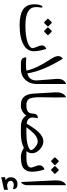

<svg xmlns="http://www.w3.org/2000/svg" viewBox="993 -1769 1096 3122"><g transform="rotate(90 1541.0 -208.0)"><path d="M385.3 21Q223.1 21 137.2 -33.2Q48.8 -89.8 49.8 -222.7Q50.3 -286.6 68.8 -328.1Q79.6 -352.1 94.2 -350.6Q108.9 -348.6 101.1 -314Q94.2 -282.2 95.2 -239.3Q99.1 -72.8 391.1 -73.2Q559.1 -73.7 654.8 -104Q704.6 -120.1 733.9 -143.1Q774.4 -174.3 758.8 -213.9Q731 -284.2 726.1 -298.8Q700.2 -377.4 766.1 -409.2L774.4 -412.6Q808.6 -311 813 -224.1Q818.4 -108.9 715.8 -47.9Q599.1 21.5 385.3 21ZM359.1 -495.4 405.6 -448.8Q415 -439.4 406.1 -430.6L356.9 -381.8Q346.9 -371.3 336.9 -381.3L287.6 -430.6Q279.3 -439.4 289.3 -449.9L335.8 -495.9Q346.9 -507.5 359.1 -495.4ZM500.3 -495.4 547.4 -448.8Q556.8 -439.4 547.9 -430.6L498.6 -381.8Q488.7 -371.3 478.7 -381.3L430 -430.6Q420.5 -439.4 431.6 -450.5L477.6 -495.9Q488.7 -507.5 500.3 -495.4Z M1173.3 -105.5Q1226.1 -113.3 1258.3 -154.3Q1293 -197.8 1287.1 -270.5L1263.2 -574.2Q1253.9 -695.3 1337.9 -731.9L1346.2 -735.8V-263.7Q1346.2 -160.2 1294.9 -92.8Q1224.1 0 1100.6 0Q1100.6 0 1013.2 0Q913.6 0 914.1 -74.7V-87.4Q1081.5 -76.2 1128.4 -90.8Q1089.4 -265.1 939.9 -486.8Q852.5 -617.2 925.3 -674.3L934.6 -681.6Q1133.3 -358.9 1173.3 -105.5Z M1681.6 0Q1514.2 0 1502 -206.5L1481.9 -547.9Q1473.6 -687.5 1554.2 -731L1562.5 -735.4Q1567.9 -602.1 1561.5 -330.1Q1558.1 -169.4 1593.3 -125.5Q1622.6 -89.4 1684.1 -89.4H1691.9Q1709 -89.4 1709 -47.9V-44.9Q1709 0 1691.9 0Z M2048.8 -89.4H2148.9Q2284.7 -89.4 2364.7 -120.6Q2421.4 -142.6 2419.9 -168Q2418 -200.7 2352.5 -247.1Q2314.9 -273.4 2281.7 -273.4Q2194.8 -272.9 2105.5 -160.6ZM2383.8 -48.3Q2291.5 1 2147 0.5L2036.6 0Q1912.1 -0.5 1858.9 -87.4Q1794.4 0 1699.2 0H1687Q1650.4 0 1650.4 -44.9V-47.9Q1650.4 -89.4 1687 -89.4H1698.7Q1813.5 -89.4 1823.7 -168.5L1829.6 -215.8Q1837.4 -274.9 1895 -274.9H1899.9L1892.1 -203.6Q1881.3 -106 1989.7 -94.2L2038.6 -170.4Q2163.6 -366.2 2277.3 -365.2Q2347.7 -364.7 2410.6 -306.2Q2469.2 -251.5 2471.2 -188Q2472.7 -129.4 2437 -89.4H2529.3H2537.1Q2554.2 -89.4 2554.2 -47.9V-44.9Q2554.2 0 2537.1 0H2526.9Q2460.4 0 2383.8 -48.3Z M2543.9 -89.4Q2719.2 -89.4 2703.1 -178.7Q2701.2 -188.5 2693.8 -208.5Q2676.8 -254.9 2672.4 -271Q2651.9 -345.2 2727.1 -380.9L2734.9 -384.8Q2772.5 -272.9 2772 -179.2Q2772 -104 2731.4 -57.6Q2681.6 0 2544.4 0H2532.2Q2495.6 0 2495.6 -44.9V-47.9Q2495.6 -89.4 2532.2 -89.4ZM2614 -609.1 2660.5 -562.6Q2669.9 -553.2 2661 -544.3L2611.7 -495.6Q2601.8 -485.1 2591.8 -495L2542.5 -544.3Q2534.2 -553.2 2544.2 -563.7L2590.7 -609.7Q2601.8 -621.3 2614 -609.1ZM2755.2 -609.1 2802.2 -562.6Q2811.7 -553.2 2802.8 -544.3L2753.5 -495.6Q2743.5 -485.1 2733.6 -495L2684.8 -544.3Q2675.4 -553.2 2686.5 -564.3L2732.5 -609.7Q2743.5 -621.3 2755.2 -609.1Z M2909 247.9Q2862.4 218.4 2862.4 166.4Q2862.4 114.4 2894 84.9Q2925.6 55.4 2971.1 55.4Q3055 55.4 3055 122.1Q3055 133 3026.5 123.2Q2999.6 113.8 2979.4 115.9Q2923.5 122.6 2919.9 163.5Q2915.8 204.9 2975.8 223.1Q2993.9 228.7 3067.4 211.7L3065.3 274.3L2861.4 319.8V259.3ZM2982.4 -730 2991.7 -734.4V-100.6Q2991.7 -33.2 2939.9 0.5L2913.6 -543.5Q2906.7 -690.4 2982.4 -730Z"/></g></svg>

Font: Gandom FD-WOL
Style: FD-WOL
Weight: 400
Foundry: DejaVu fonts team - Redesigned by Saber Rastikerdar - Based on Samim Font
Version: Version 0.6